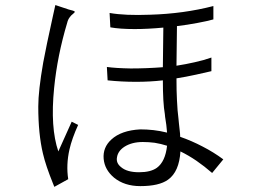

<svg xmlns="http://www.w3.org/2000/svg" viewBox="-20 -765 1040 757"><path d="M412.1 -713.9 415 -657.2Q453.1 -650.4 510.7 -650.4Q562.5 -650.4 624 -656.2L622.1 -500Q557.6 -495.1 495.1 -495.1Q436.5 -496.1 401.4 -501L404.3 -448.2Q459 -442.4 516.6 -442.4Q571.3 -442.4 622.1 -448.2Q622.1 -406.2 624 -371.1Q626 -336.9 629.9 -315.4L630.9 -304.7Q634.8 -282.2 635.7 -272.5Q637.7 -254.9 638.7 -242.2Q611.3 -249 585 -252Q558.6 -254.9 533.2 -254.9Q458 -251 418.9 -214.8Q384.8 -183.6 388.7 -138.7Q392.6 -95.7 429.7 -64.5Q470.7 -31.2 533.2 -31.2Q607.4 -31.2 642.6 -56.6Q686.5 -87.9 691.4 -168Q723.6 -152.3 754.9 -130.9Q786.1 -109.4 816.4 -83L860.4 -136.7Q822.3 -165 778.3 -187.5Q735.4 -210 690.4 -225.6Q690.4 -237.3 688.5 -251Q687.5 -259.8 685.5 -278.3L683.6 -297.9Q679.7 -326.2 677.7 -370.1Q675.8 -405.3 675.8 -456.1Q712.9 -461.9 752.9 -470.7Q781.2 -476.6 813.5 -484.4V-538.1Q783.2 -527.3 747.1 -519.5Q712.9 -511.7 675.8 -505.9L677.7 -662.1Q719.7 -667 759.8 -674.8Q796.9 -681.6 821.3 -688.5V-741.2Q704.1 -710.9 572.3 -707Q472.7 -703.1 412.1 -713.9ZM251 -727.5 198.2 -745.1 188.5 -701.2Q162.1 -582 150.4 -518.6Q130.9 -407.2 130.9 -344.7Q130.9 -236.3 149.4 -159.2Q160.2 -112.3 189.5 -40L194.3 -28.3L249 -58.6Q240.2 -115.2 253.9 -175.8Q263.7 -218.8 288.1 -272.5L262.7 -285.2L210 -168Q177.7 -261.7 193.4 -418Q206.1 -545.9 245.1 -675.8Q248 -688.5 255.9 -698.2Q259.8 -704.1 268.6 -710.9Q276.4 -716.8 274.4 -719.7Q271.5 -722.7 251 -727.5ZM543 -205.1Q566.4 -205.1 589.8 -202.1Q614.3 -198.2 638.7 -190.4Q631.8 -127.9 598.6 -103.5Q574.2 -85.9 528.3 -85.9Q481.4 -85.9 458 -105.5Q436.5 -122.1 441.4 -145.5Q445.3 -169.9 470.7 -186.5Q500 -205.1 543 -205.1Z"/></svg>

Font: Dotum
Style: Regular
Weight: 400
Version: Version 2.21